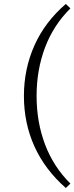

<svg xmlns="http://www.w3.org/2000/svg" viewBox="-20 -732 378 976"><path d="M314.5 -711.9 337.9 -689.5Q252 -604.5 209 -490.7Q166 -377 166 -244.1Q166 -111.3 209 2.4Q252 116.2 337.9 201.2L314.5 223.6Q208 129.9 154.8 11.7Q101.6 -106.4 101.6 -244.1Q101.6 -380.9 154.8 -500.5Q208 -620.1 314.5 -711.9Z"/></svg>

Font: Crimson Pro ExtraLight
Style: Regular
Weight: 250
Designer: Jacques Le Bailly
Foundry: Baron von Fonthausen
Version: Version 1.003